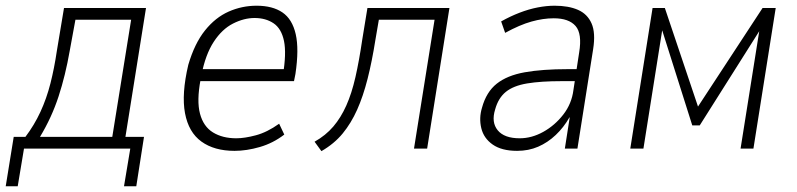

<svg xmlns="http://www.w3.org/2000/svg" viewBox="-37 -520 2789 672"><path d="M-17 132 11 -41H52Q83 -82 104.5 -128.5Q126 -175 139.5 -228Q153 -281 162 -342L187 -492H474L402 -41H467L440 132H397L419 0H47L25 132ZM103 -41H356L422 -451H227L207 -342Q192 -256 168 -182.5Q144 -109 103 -41Z M784 8Q713 8 668 -24.5Q623 -57 610.5 -124Q598 -191 622 -293Q644 -368 680.5 -413.5Q717 -459 763.5 -479.5Q810 -500 861 -500Q917 -500 951.5 -476.5Q986 -453 998 -400.5Q1010 -348 997 -261L992 -236H648L655 -278H976L953 -256Q966 -333 957 -376.5Q948 -420 920.5 -438.5Q893 -457 854 -457Q817 -457 778.5 -437.5Q740 -418 711 -373.5Q682 -329 668 -257L665 -241Q651 -167 663 -122Q675 -77 708.5 -56.5Q742 -36 790 -36Q819 -36 858.5 -46.5Q898 -57 940 -87L958 -49Q919 -19 872.5 -5.5Q826 8 784 8Z M1088 9 1064 -24Q1103 -46 1129.5 -77Q1156 -108 1175 -150.5Q1194 -193 1207 -250Q1220 -307 1231 -382L1249 -492H1536L1458 0H1412L1484 -451H1289L1277 -381Q1265 -305 1249.5 -244Q1234 -183 1213 -136Q1192 -89 1162.5 -53Q1133 -17 1088 9Z M1773 8Q1719 8 1687.5 -14Q1656 -36 1647.5 -71.5Q1639 -107 1650 -143Q1665 -198 1701.5 -227Q1738 -256 1799.5 -267Q1861 -278 1950 -278H1992L1985 -236H1929Q1856 -236 1808 -228Q1760 -220 1733.5 -198.5Q1707 -177 1696 -137Q1682 -92 1705 -64Q1728 -36 1782 -36Q1824 -36 1864.5 -58.5Q1905 -81 1934.5 -119Q1964 -157 1970 -205L1990 -336Q2001 -402 1977.5 -429Q1954 -456 1901 -456Q1864 -456 1823 -444.5Q1782 -433 1731 -405L1717 -445Q1749 -463 1781.5 -475.5Q1814 -488 1845 -494Q1876 -500 1904 -500Q1953 -500 1986 -485.5Q2019 -471 2033.5 -438Q2048 -405 2039 -348L1984 0H1940L1957 -109H1956Q1936 -74 1908 -47.5Q1880 -21 1846.5 -6.5Q1813 8 1773 8Z M2169 0 2247 -492H2290L2406 -147L2632 -492H2678L2600 0H2555L2621 -415H2623L2412 -81H2386L2280 -416H2281L2215 0Z"/></svg>

Font: Nunito Sans 7pt Condensed ExtraLight
Style: Italic
Weight: 250
Width: 3
Italic angle: -9°
Designer: Vernon Adams
Foundry: Vernon Adams
Version: Version 3.101;gftools[0.9.27]